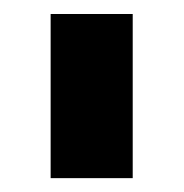

<svg xmlns="http://www.w3.org/2000/svg" viewBox="-20 -603 261 273"><path d="M52 -583.1V-349.7H168.7V-583.1Z"/></svg>

Font: Stepalange Short
Style: Regular
Weight: 400
Designer: Szymon Furjan
Version: Version 1.001;Fontself Maker 3.5.8